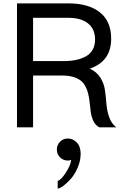

<svg xmlns="http://www.w3.org/2000/svg" viewBox="-20 -750 715 1131"><path d="M379.9 65.9Q409.7 65.9 432.4 89.4Q455.1 112.8 455.1 155.8Q455.1 196.3 438.2 236.1Q421.4 275.9 398.4 302Q375.5 328.1 353.5 344.5Q331.5 360.8 319.8 360.8V315.9Q340.8 309.1 368.2 266.4Q395.5 223.6 399.4 192.4Q388.2 195.8 379.9 195.8Q352.5 195.8 333.7 177Q314.9 158.2 314.9 130.9Q314.9 103.5 333.7 84.7Q352.5 65.9 379.9 65.9ZM174.8 -645V-390.1H355Q395.5 -390.1 428 -397Q460.4 -403.8 486.3 -418.2Q512.2 -432.6 526.1 -457.8Q540 -482.9 540 -517.1Q540 -579.1 498.5 -612.1Q457 -645 384.8 -645ZM174.8 -730H384.8Q501.5 -730 568.1 -677.5Q634.8 -625 634.8 -522Q634.8 -388.2 508.8 -345.7Q550.3 -326.7 571.8 -291.7Q593.3 -256.8 598.6 -217Q604 -177.2 606.9 -137.7Q609.9 -98.1 623 -60.1Q636.2 -22 665 0H564.9Q543 -11.7 531 -35.6Q519 -59.6 515.1 -86.9Q511.2 -114.3 508.3 -145.3Q505.4 -176.3 497.8 -204.1Q490.2 -231.9 474.9 -254.9Q459.5 -277.8 427 -291.5Q394.5 -305.2 345.2 -305.2H174.8V0H80.1V-730Z"/></svg>

Font: Miedinger*
Style: Book
Weight: 400
Version: Version 001.000